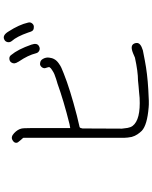

<svg xmlns="http://www.w3.org/2000/svg" viewBox="87 -919 826 1040"><g transform="rotate(-90 500.0 -399.0)"><path d="M778.3 -641.6Q789.1 -610.4 769.5 -600.6Q757.8 -593.8 746.1 -599.1Q734.4 -604.5 731.4 -617.2Q720.7 -660.2 687.5 -709Q687.5 -710 686.5 -710Q686.5 -710.9 685.5 -712.9Q670.9 -734.4 680.7 -749Q686.5 -759.8 700.2 -761.2Q713.9 -762.7 721.7 -752Q752.9 -714.8 778.3 -641.6ZM897.5 -660.2Q901.4 -647.5 892.6 -637.2Q883.8 -627 871.1 -628.9Q857.4 -628.9 851.6 -638.7Q847.7 -645.5 843.8 -659.2Q822.3 -720.7 797.9 -748Q789.1 -758.8 792 -771.5Q794.9 -784.2 806.6 -789.1Q829.1 -799.8 849.6 -765.6Q886.7 -708 897.5 -660.2ZM784.2 -85Q787.1 -78.1 787.1 -73.2Q790 -50.8 747.1 -38.1Q730.5 -34.2 691.4 -27.3Q621.1 -13.7 536.1 -8.8Q461.9 -3.9 438.5 -6.8Q342.8 -14.6 311.5 -43.9Q301.8 -53.7 292.5 -67.4Q283.2 -81.1 278.3 -98.6Q276.4 -108.4 274.9 -120.1Q273.4 -131.8 273.4 -140.6V-663.1Q273.4 -683.6 273.4 -685.5Q271.5 -689.5 262.7 -698.2Q254.9 -707 250 -713.9Q245.1 -720.7 247.1 -729Q249 -737.3 260.7 -744.1Q278.3 -754.9 298.8 -735.4Q318.4 -716.8 323.2 -697.3Q326.2 -687.5 326.2 -645.5V-431.6Q336.9 -433.6 347.7 -435.5Q473.6 -466.8 571.3 -502H572.3Q576.2 -502.9 592.8 -508.3Q609.4 -513.7 618.7 -517.6Q627.9 -521.5 639.6 -529.3Q651.4 -536.1 656.2 -543.9Q657.2 -547.9 654.3 -556.6Q650.4 -567.4 650.4 -571.3Q651.4 -582 659.7 -589.4Q668 -596.7 677.7 -594.7Q693.4 -593.8 701.2 -579.1Q710 -563.5 708 -546.4Q706.1 -529.3 699.2 -517.6Q692.4 -504.9 677.2 -494.1Q662.1 -483.4 652.8 -479.5Q643.6 -475.6 622.1 -466.8Q537.1 -432.6 393.6 -395.5Q359.4 -386.7 332 -380.9Q329.1 -379.9 327.1 -376Q325.2 -372.1 324.2 -365.2L323.2 -151.4Q324.2 -137.7 327.1 -121.1Q330.1 -104.5 337.9 -93.8Q371.1 -49.8 489.3 -55.7Q513.7 -58.6 519.5 -58.6Q525.4 -58.6 554.2 -61.5Q583 -64.5 584 -64.5Q631.8 -64.5 708 -81.1Q710 -82 730.5 -90.8Q752 -99.6 764.6 -98.6Q778.3 -97.7 784.2 -85Z"/></g></svg>

Font: irohamaru Light
Style: Regular
Weight: 200
Designer: [Source Han Sans]
Ryoko NISHIZUKA  (kana & ideographs); Paul D. Hunt (Latin, Greek & Cyrillic); Wenlong ZHANG  (bopomofo
Version: Version 1.01